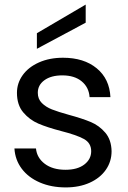

<svg xmlns="http://www.w3.org/2000/svg" viewBox="-20 -809 557 838"><path d="M43 -161H137Q141 -120 175.5 -94Q210 -68 266 -68Q318 -68 348 -91Q378 -114 378 -149Q378 -185 346 -202.5Q314 -220 247 -237Q186 -253 147.5 -269.5Q109 -286 81.5 -318.5Q54 -351 54 -404Q54 -446 79 -481Q104 -516 150 -536.5Q196 -557 255 -557Q346 -557 402 -511Q458 -465 462 -385H371Q368 -428 336.5 -454Q305 -480 252 -480Q203 -480 174 -459Q145 -438 145 -404Q145 -377 162.5 -359.5Q180 -342 206.5 -331.5Q233 -321 280 -308Q339 -292 376 -276.5Q413 -261 439.5 -230Q466 -199 467 -149Q467 -104 442 -68Q417 -32 371.5 -11.5Q326 9 267 9Q204 9 154 -12.5Q104 -34 75 -72.5Q46 -111 43 -161ZM354 -710 141 -596V-664L354 -789Z"/></svg>

Font: Poppins A&M
Style: Regular-A&M
Weight: 400
Designer: Ninad Kale (Devanagari), Jonny Pinhorn (Latin)
Foundry: Indian Type Foundry
Version: 4.004